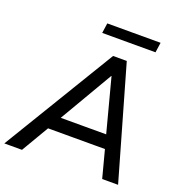

<svg xmlns="http://www.w3.org/2000/svg" viewBox="-180 -1004 1068 1134"><g transform="rotate(20 354.0 -437.0)"><path d="M-28 0 399 -705H485L687 0H587L536 -194L571 -172H151L196 -192L83 0ZM429 -590 223 -238 200 -256H549L524 -237L431 -590ZM292 -811 301 -874H636L627 -811Z"/></g></svg>

Font: Nunito Sans 12pt SemiBold
Style: Italic
Weight: 600
Italic angle: -9°
Designer: Vernon Adams
Foundry: Vernon Adams
Version: Version 3.101;gftools[0.9.27]